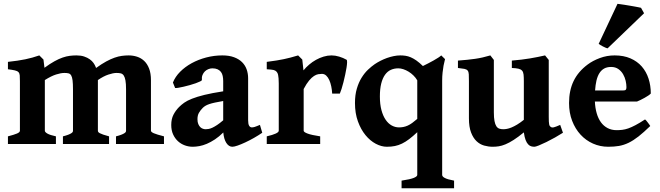

<svg xmlns="http://www.w3.org/2000/svg" viewBox="-20 -762 3493 1016"><path d="M593.8 0V-40.5Q611.3 -44.9 621.8 -49.1Q632.3 -53.2 637.9 -56.9Q643.6 -60.5 645.3 -63.7Q647 -66.9 647 -70.3V-289.6Q647 -319.3 643.8 -336.7Q640.6 -354 634.5 -362.8Q628.4 -371.6 618.9 -373.8Q609.4 -376 596.7 -376Q579.1 -376 553.5 -367.4Q527.8 -358.9 498 -338.4V-70.3Q498 -66.9 500 -63.7Q502 -60.5 508.3 -57.1Q514.6 -53.7 526.4 -49.6Q538.1 -45.4 557.1 -40.5V0H313V-40.5Q330.6 -44.9 341.1 -49.1Q351.6 -53.2 357.2 -56.9Q362.8 -60.5 364.5 -63.7Q366.2 -66.9 366.2 -70.3V-289.6Q366.2 -319.3 364 -336.7Q361.8 -354 356.7 -362.8Q351.6 -371.6 342.8 -373.8Q334 -376 320.8 -376Q302.2 -376 276.9 -367.9Q251.5 -359.9 217.3 -338.4V-70.3Q217.3 -63 230.7 -55.2Q244.1 -47.4 275.9 -40.5V0H22V-40.5Q54.2 -48.8 69.8 -55.4Q85.4 -62 85.4 -70.3V-332.5Q85.4 -352.1 84.5 -363.3Q83.5 -374.5 77.4 -380.6Q71.3 -386.7 58.3 -389.6Q45.4 -392.6 22 -395.5V-434.6Q49.8 -437.5 72 -440.9Q94.2 -444.3 113.8 -448.2Q133.3 -452.1 151.4 -457.3Q169.4 -462.4 188 -468.8L210 -446.8L215.3 -403.3Q244.6 -424.8 268.1 -437.7Q291.5 -450.7 311.5 -457.5Q331.5 -464.4 349.4 -466.6Q367.2 -468.8 384.8 -468.8Q408.2 -468.8 425.5 -462.9Q442.9 -457 455.1 -448.2Q467.3 -439.5 474.9 -428.7Q482.4 -418 486.3 -407.7L488.3 -402.3Q518.1 -423.8 542 -436.8Q565.9 -449.7 586.2 -456.8Q606.4 -463.9 624.5 -466.3Q642.6 -468.8 660.6 -468.8Q684.1 -468.8 705.3 -461.9Q726.6 -455.1 742.9 -439.7Q759.3 -424.3 769 -399.2Q778.8 -374 778.8 -337.4V-70.3Q778.8 -63.5 793.9 -56.9Q809.1 -50.3 847.7 -40.5V0Z M1067.9 -78.1Q1075.2 -78.1 1084 -79.6Q1092.8 -81.1 1103.8 -86.2Q1114.7 -91.3 1128.9 -100.6Q1143.1 -109.9 1161.1 -125.5V-227.5Q1135.3 -223.1 1117.4 -219.2Q1099.6 -215.3 1087.4 -211.2Q1075.2 -207 1067.1 -202.1Q1059.1 -197.3 1053.2 -191.4Q1040.5 -178.7 1032.7 -165Q1024.9 -151.4 1024.9 -131.3Q1024.9 -115.7 1029.3 -105.5Q1033.7 -95.2 1040 -89.1Q1046.4 -83 1054 -80.6Q1061.5 -78.1 1067.9 -78.1ZM1367.7 -59.6Q1347.2 -45.4 1323.5 -32Q1299.8 -18.6 1277.6 -8.3Q1255.4 2 1237.3 8.3Q1219.2 14.6 1209.5 14.6Q1190.9 14.6 1177.7 -5.6Q1164.6 -25.9 1161.6 -61Q1139.6 -39.1 1117.4 -24.4Q1095.2 -9.8 1074.5 -1Q1053.7 7.8 1034.7 11.2Q1015.6 14.6 1000 14.6Q978.5 14.6 958.3 7.3Q938 0 921.9 -14.6Q905.8 -29.3 896 -50.8Q886.2 -72.3 886.2 -100.6Q886.2 -132.3 897.9 -155Q909.7 -177.7 927.7 -195.8Q939.5 -207.5 954.8 -218.5Q970.2 -229.5 996.1 -239.7Q1022 -250 1061.5 -259.8Q1101.1 -269.5 1161.1 -278.8V-333Q1161.1 -347.7 1158.4 -360.1Q1155.8 -372.6 1149.2 -381.3Q1142.6 -390.1 1131.3 -395.3Q1120.1 -400.4 1103.5 -400.4Q1093.3 -400.4 1082.8 -396.2Q1072.3 -392.1 1064.2 -384.3Q1056.2 -376.5 1051.5 -365Q1046.9 -353.5 1048.3 -338.9Q1048.8 -335.9 1039.6 -331.3Q1030.3 -326.7 1015.9 -321.5Q1001.5 -316.4 984.1 -311.5Q966.8 -306.6 950.9 -303Q935.1 -299.3 922.9 -297.4Q910.6 -295.4 906.7 -296.4L895 -325.2Q907.2 -356 933.1 -382.1Q959 -408.2 994.1 -427.5Q1029.3 -446.8 1071 -457.8Q1112.8 -468.8 1156.7 -468.8Q1192.4 -468.8 1218.3 -459.2Q1244.1 -449.7 1260.7 -433.3Q1277.3 -417 1285.2 -394.8Q1293 -372.6 1293 -347.7V-126Q1293 -105.5 1298.3 -96.7Q1303.7 -87.9 1312.5 -87.9Q1315.9 -87.9 1319.3 -88.4Q1322.8 -88.9 1327.6 -90.3Q1332.5 -91.8 1339.1 -94.5Q1345.7 -97.2 1355.5 -101.1Z M1814 -445.8Q1816.9 -443.8 1816.7 -432.4Q1816.4 -420.9 1813.7 -403.8Q1811 -386.7 1806.6 -366.5Q1802.2 -346.2 1797.4 -326.9Q1792.5 -307.6 1787.4 -291.5Q1782.2 -275.4 1778.3 -266.6H1737.8Q1736.8 -286.1 1732.9 -304.9Q1729 -323.7 1722.4 -338.4Q1715.8 -353 1706.1 -362.1Q1696.3 -371.1 1683.6 -371.1Q1674.8 -371.1 1664.3 -369.4Q1653.8 -367.7 1641.6 -359.9Q1629.4 -352.1 1615.7 -335.9Q1602.1 -319.8 1586.9 -291V-70.3Q1586.9 -63 1607.7 -55.2Q1628.4 -47.4 1674.3 -40.5V0H1391.6V-40.5Q1455.1 -55.2 1455.1 -70.3V-320.3Q1455.1 -336.4 1454.1 -347.4Q1453.1 -358.4 1451.7 -365.2Q1450.2 -372.1 1448 -376Q1445.8 -379.9 1443.8 -382.3Q1440.4 -385.7 1437 -387.9Q1433.6 -390.1 1428 -391.6Q1422.4 -393.1 1413.8 -393.8Q1405.3 -394.5 1391.6 -395.5V-434.6Q1421.9 -438.5 1443.1 -441.9Q1464.4 -445.3 1481.9 -449Q1499.5 -452.6 1517.1 -457.3Q1534.7 -461.9 1557.6 -468.8L1579.6 -446.8L1585.9 -389.6Q1599.1 -405.8 1616 -420.2Q1632.8 -434.6 1652.1 -445.3Q1671.4 -456.1 1692.4 -462.4Q1713.4 -468.8 1734.4 -468.8Q1753.9 -468.8 1774.9 -462.4Q1795.9 -456.1 1814 -445.8Z M2091.3 -87.9Q2103.5 -87.9 2114.7 -90.1Q2126 -92.3 2137.5 -97.4Q2148.9 -102.5 2161.1 -111.3Q2173.3 -120.1 2188 -132.8V-336.9Q2179.7 -351.1 2167.7 -362.8Q2155.8 -374.5 2142.1 -382.8Q2128.4 -391.1 2114.3 -395.8Q2100.1 -400.4 2087.9 -400.4Q2065.9 -400.4 2048.1 -392.3Q2030.3 -384.3 2017.3 -366.2Q2004.4 -348.1 1997.3 -319.8Q1990.2 -291.5 1990.2 -251.5Q1990.2 -210 1998.5 -179.2Q2006.8 -148.4 2020.8 -128.2Q2034.7 -107.9 2053 -97.9Q2071.3 -87.9 2091.3 -87.9ZM2105 234.4V193.8Q2150.9 187 2169.4 179.4Q2188 171.9 2188 163.6V-62.5Q2164.6 -40.5 2145.3 -25.9Q2126 -11.2 2107.4 -2.2Q2088.9 6.8 2069.6 10.7Q2050.3 14.6 2027.3 14.6Q1998.5 14.6 1968.5 -1.2Q1938.5 -17.1 1914.1 -46.9Q1889.6 -76.7 1874 -119.6Q1858.4 -162.6 1858.4 -216.8Q1858.4 -259.8 1868.2 -292.7Q1877.9 -325.7 1893.3 -350.6Q1908.7 -375.5 1927.2 -393.1Q1945.8 -410.6 1962.9 -422.4Q1976.6 -431.6 1993.2 -440.2Q2009.8 -448.7 2027.6 -455.1Q2045.4 -461.4 2063.5 -465.1Q2081.5 -468.8 2098.1 -468.8Q2112.3 -468.8 2126 -466.8Q2139.6 -464.8 2153.8 -458.7Q2168 -452.6 2183.6 -441.7Q2199.2 -430.7 2217.8 -412.6Q2231 -418.9 2246.1 -426.8Q2261.2 -434.6 2275.1 -442.4Q2289.1 -450.2 2299.8 -457.3Q2310.5 -464.4 2314.9 -468.8L2335 -449.2Q2330.6 -433.1 2327.1 -414.6Q2324.2 -398.9 2322 -378.2Q2319.8 -357.4 2319.8 -335.4V163.6Q2319.8 167.5 2322.8 171.4Q2325.7 175.3 2332.8 179.2Q2339.8 183.1 2352.1 186.8Q2364.3 190.4 2382.8 193.8V234.4Z M2959 -59.6Q2940.9 -47.9 2917.5 -34.7Q2894 -21.5 2871.6 -10.5Q2849.1 0.5 2831.5 7.6Q2814 14.6 2808.1 14.6Q2799.3 14.6 2790.8 12.2Q2782.2 9.8 2774.7 1.7Q2767.1 -6.3 2761.2 -21.5Q2755.4 -36.6 2752 -61.5Q2721.7 -36.6 2698 -21.5Q2674.3 -6.3 2654.8 1.7Q2635.3 9.8 2619.1 12.2Q2603 14.6 2587.4 14.6Q2564.5 14.6 2542 8.3Q2519.5 2 2501.7 -14.9Q2483.9 -31.7 2472.7 -61Q2461.4 -90.3 2461.4 -136.2V-332.5Q2461.4 -356 2460.7 -368.9Q2460 -381.8 2454.8 -388.4Q2449.7 -395 2437.7 -397.5Q2425.8 -399.9 2403.3 -402.3V-441.4Q2430.2 -443.4 2452.1 -445.6Q2474.1 -447.8 2494.1 -450.7Q2514.2 -453.6 2533.7 -458Q2553.2 -462.4 2574.7 -468.8L2593.3 -444.8V-168Q2593.3 -139.2 2596.7 -121.6Q2600.1 -104 2606.4 -94.2Q2612.8 -84.5 2622.1 -81.3Q2631.3 -78.1 2643.6 -78.1Q2651.9 -78.1 2662.6 -80.1Q2673.3 -82 2686.5 -87.4Q2699.7 -92.8 2716.1 -102.5Q2732.4 -112.3 2752 -127.9V-332.5Q2752 -354.5 2750.5 -367.7Q2749 -380.9 2742.7 -388.2Q2736.3 -395.5 2723.6 -398.4Q2710.9 -401.4 2688.5 -402.3V-441.4Q2742.2 -445.8 2784.2 -452.9Q2826.2 -460 2864.3 -468.8L2883.8 -444.8V-143.6Q2883.8 -128.4 2884.3 -119.1Q2884.8 -109.9 2886 -104Q2887.2 -98.1 2889.4 -95.2Q2891.6 -92.3 2895 -89.8Q2897.9 -87.9 2901.4 -87.4Q2904.8 -86.9 2910.2 -88.1Q2915.5 -89.4 2923.6 -92.5Q2931.6 -95.7 2944.3 -101.1Z M3213.9 -407.7Q3191.9 -407.7 3176.8 -399.2Q3161.6 -390.6 3151.6 -374.5Q3141.6 -358.4 3136.2 -335.4Q3130.9 -312.5 3128.9 -283.2H3276.4Q3287.6 -283.2 3291.3 -286.9Q3294.9 -290.5 3294.9 -300.8Q3294.9 -315.9 3290.8 -334.5Q3286.6 -353 3277.1 -369.4Q3267.6 -385.7 3252 -396.7Q3236.3 -407.7 3213.9 -407.7ZM3423.8 -267.1Q3419.4 -262.2 3410.4 -256.1Q3401.4 -250 3390.6 -244.1Q3379.9 -238.3 3369.1 -232.9Q3358.4 -227.5 3350.6 -224.6H3127.9Q3129.4 -190.9 3137.5 -162.8Q3145.5 -134.8 3159.9 -115Q3174.3 -95.2 3195.3 -84.2Q3216.3 -73.2 3243.2 -73.2Q3258.3 -73.2 3272.9 -75Q3287.6 -76.7 3304.4 -82.5Q3321.3 -88.4 3342.5 -99.6Q3363.8 -110.8 3393.1 -129.9Q3396 -128.4 3400.4 -123.3Q3404.8 -118.2 3408.9 -112.5Q3413.1 -106.9 3416.5 -102.1Q3419.9 -97.2 3420.9 -95.2Q3386.2 -61.5 3358.9 -40Q3331.5 -18.6 3306.2 -6.3Q3280.8 5.9 3255.1 10.3Q3229.5 14.6 3198.7 14.6Q3155.8 14.6 3117.9 -2.2Q3080.1 -19 3052 -49.6Q3023.9 -80.1 3007.6 -122.6Q2991.2 -165 2991.2 -216.8Q2991.2 -283.2 3015.4 -333.3Q3039.6 -383.3 3089.4 -420.4Q3116.7 -440.9 3154.1 -454.8Q3191.4 -468.8 3232.4 -468.8Q3280.3 -468.8 3316.2 -453.1Q3352.1 -437.5 3376 -410.2Q3399.9 -382.8 3411.9 -345.9Q3423.8 -309.1 3423.8 -267.1ZM3195.3 -506.3Q3190.9 -506.8 3184.1 -509.8Q3177.2 -512.7 3170.2 -516.4Q3163.1 -520 3157 -523.7Q3150.9 -527.3 3147.9 -529.8L3247.6 -741.7Q3251.5 -741.2 3261 -740Q3270.5 -738.8 3283.2 -736.8Q3295.9 -734.9 3310.1 -732.4Q3324.2 -730 3336.7 -727.8Q3349.1 -725.6 3358.9 -723.6Q3368.7 -721.7 3372.1 -720.7L3388.2 -691.9Z"/></svg>

Font: Gentium Book Basic
Style: Bold
Weight: 700
Designer: J. Victor Gaultney and Annie Olsen
Foundry: SIL International
Version: Version 1.102; 2013; Maintenance release